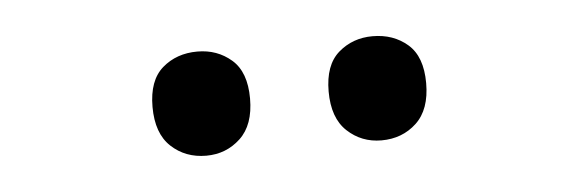

<svg xmlns="http://www.w3.org/2000/svg" viewBox="-25 -779 609 202"><g transform="rotate(-5 279.0 -678.0)"><path d="M135 -679Q135 -707 150 -720Q165 -733 187 -733Q208 -733 223 -720Q238 -707 238 -679Q238 -651 223 -637Q208 -623 187 -623Q165 -623 150 -637Q135 -651 135 -679ZM321 -679Q321 -707 336 -720Q351 -733 372 -733Q394 -733 409 -720Q424 -707 424 -679Q424 -651 409 -637Q394 -623 372 -623Q351 -623 336 -637Q321 -651 321 -679Z"/></g></svg>

Font: Noto Sans Georgian SemiCondensed Medium
Style: Regular
Weight: 500
Width: 4
Designer: Monotype Design Team, Akaki Razmadze
Foundry: Google LLC
Version: Version 2.005; ttfautohint (v1.8.4.7-5d5b)